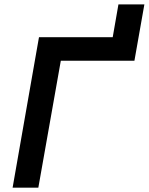

<svg xmlns="http://www.w3.org/2000/svg" viewBox="-20 -865 686 885"><path d="M38.1 0H156.7L260.3 -585H599.6L645.5 -844.7H525.9L499.5 -693.4H159.7L140.6 -585Z"/></svg>

Font: Cascadia Mono SemiBold
Style: Italic
Weight: 600
Italic angle: -10°
Monospace: yes
Designer: Aaron Bell
Foundry: Saja Typeworks
Version: Version 2404.023